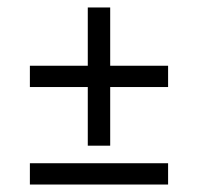

<svg xmlns="http://www.w3.org/2000/svg" viewBox="-20 -574 530 514"><path d="M215 -341H60V-398H215V-554H275V-398H430V-341H275V-184H215ZM430 -80H60V-137H430Z"/></svg>

Font: Cherry Swash
Style: Regular
Weight: 400
Designer: Kasatkina Nataliya
Foundry: Nataliya Kasatkina
Version: Version 1.001